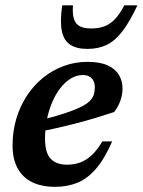

<svg xmlns="http://www.w3.org/2000/svg" viewBox="-20 -710 551 742"><path d="M300 -420Q275.5 -420 253.5 -406.5Q231.5 -393 213.2 -369.5Q195 -346 181.8 -315Q168.5 -284 161.2 -248.2Q154 -212.5 154 -175.5Q154 -119.5 175.8 -96.5Q197.5 -73.5 239 -73.5Q266 -73.5 289.5 -82Q313 -90.5 334.2 -110Q355.5 -129.5 375.5 -163.5H413.5Q384 -96 351 -57.8Q318 -19.5 279.2 -3.8Q240.5 12 193 12Q140 12 103.2 -6.5Q66.5 -25 47.5 -60.8Q28.5 -96.5 28.5 -147.5Q28.5 -202.5 43 -251.2Q57.5 -300 84 -340.2Q110.5 -380.5 146.8 -409.8Q183 -439 226.5 -455Q270 -471 318.5 -471Q367 -471 396.8 -457Q426.5 -443 440 -419.8Q453.5 -396.5 453.5 -368Q453.5 -344 444.8 -319.8Q436 -295.5 421 -277Q386.5 -265.5 350 -254.5Q313.5 -243.5 276 -233.8Q238.5 -224 201 -215.5Q163.5 -207 127.5 -200L129.5 -244Q187 -258 226 -270.8Q265 -283.5 289 -295Q313 -306.5 325.5 -318.5Q338 -330.5 342.2 -343.5Q346.5 -356.5 346.5 -372Q346.5 -387 341.2 -397.5Q336 -408 325.8 -414Q315.5 -420 300 -420ZM333 -600Q361.5 -600 384 -608.5Q406.5 -617 425 -636.8Q443.5 -656.5 460.5 -689.5H511Q481.5 -626 453 -589Q424.5 -552 392.2 -536.5Q360 -521 317.5 -521Q275 -521 250.5 -537.8Q226 -554.5 218.8 -591.5Q211.5 -628.5 220.5 -689.5H262Q259.5 -656 266 -636.2Q272.5 -616.5 289 -608.2Q305.5 -600 333 -600Z"/></svg>

Font: Newsreader SemiBold
Style: Italic
Weight: 600
Italic angle: -17°
Designer: Hugues Gentile
Foundry: Production Type
Version: Version 1.003